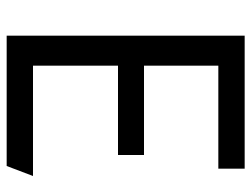

<svg xmlns="http://www.w3.org/2000/svg" viewBox="-109 -645 754 576"><g transform="rotate(90 268.0 -357.0)"><path d="M478 0H87V-714H486V-635H177V-412H445V-334H177V-79H508Z"/></g></svg>

Font: Advent Sans Logo
Style: Regular
Weight: 400
Designer: Types & Symbols
Foundry: Types & Symbols
Version: Version 1.002